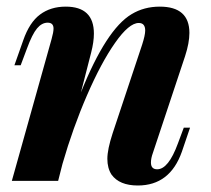

<svg xmlns="http://www.w3.org/2000/svg" viewBox="-20 -551 643 585"><path d="M399.9 14.2Q343.8 14.2 319.8 -19Q307.1 -38.6 307.1 -67.1Q307.1 -95.7 323.2 -145L413.1 -415Q422.4 -443.8 422.4 -458Q422.4 -481 402.8 -481Q373 -481 330.6 -420.4Q288.1 -359.9 245.1 -260.7Q202.1 -161.6 170.4 -51.8L157.2 0H16.1L137.2 -432.1Q143.1 -453.1 143.1 -463.9Q143.1 -481.9 125.2 -481.9Q107.4 -481.9 92.8 -464.4Q78.1 -446.8 62 -402.8L43 -352.1H23.9L50.8 -428.2Q69.8 -482.9 102.1 -506.8Q134.3 -530.8 180.2 -530.8Q266.1 -530.8 266.1 -448.7Q266.1 -423.3 257.8 -391.1L226.6 -269.5Q303.7 -461.9 380.9 -507.8Q418.9 -530.8 466.8 -530.8Q557.1 -530.8 557.1 -450.7Q557.1 -420.4 543.9 -379.9L445.8 -85Q439.9 -68.8 439.9 -55.7Q439.9 -35.2 459 -35.2Q493.2 -35.2 522 -113.8L540 -162.1H559.1L534.2 -88.9Q498 14.2 399.9 14.2Z"/></svg>

Font: PlayfairDisplay-BoldItalic
Style: Bold Italic
Weight: 700
Italic angle: -14.9847°
Designer: Claus Eggers Sørensen
Foundry: Claus Eggers Sørensen
Version: Version 1.002;PS 001.002;hotconv 1.0.70;makeotf.lib2.5.58329